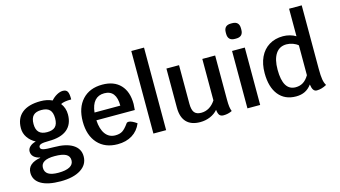

<svg xmlns="http://www.w3.org/2000/svg" viewBox="-104 -1185 3144 1777"><g transform="rotate(-15 1467.5 -296.5)"><path d="M578 -502Q507 -502 477 -485Q513 -438 513 -376Q513 -282 453.5 -233Q394 -184 279 -184Q225 -184 203 -176.5Q181 -169 181 -150Q181 -131 207.5 -124Q234 -117 309 -117Q426 -117 489.5 -77Q553 -37 553 36Q553 115 482.5 160Q412 205 289 205Q167 205 102 166.5Q37 128 37 57Q37 12 68.5 -16Q100 -44 161 -54V-57Q123 -65 102 -85.5Q81 -106 81 -136Q81 -162 102.5 -182Q124 -202 160 -211Q113 -236 86 -276Q59 -316 59 -364Q59 -459 120.5 -509.5Q182 -560 298 -560Q361 -560 410 -537Q434 -565 465 -582Q496 -599 523 -599Q555 -599 567 -577Q579 -555 578 -502ZM389 -372Q389 -428 364 -453.5Q339 -479 285 -479Q232 -479 207 -453Q182 -427 182 -372Q182 -319 207.5 -293Q233 -267 285 -267Q339 -267 364 -292Q389 -317 389 -372ZM161 42Q161 83 192.5 103Q224 123 289 123Q360 123 397.5 102.5Q435 82 435 42Q435 2 400.5 -16.5Q366 -35 293 -35Q161 -35 161 42Z M1121 -255H753Q758 -169 793 -122Q828 -75 888 -75Q929 -75 955.5 -91.5Q982 -108 1016 -156Q1022 -165 1037 -165Q1065 -165 1114 -130Q1086 -62 1027.5 -26Q969 10 888 10Q767 10 697.5 -66.5Q628 -143 628 -276Q628 -408 698 -484Q768 -560 890 -560Q1002 -560 1063.5 -495Q1125 -430 1125 -312Q1125 -295 1121 -255ZM1002 -329Q1002 -478 887 -478Q830 -478 796.5 -440.5Q763 -403 755 -329Z M1231 -791H1353V0H1231Z M1985 -14Q1947 5 1903 5Q1877 5 1864.5 -10Q1852 -25 1848 -62Q1819 -28 1774.5 -9Q1730 10 1678 10Q1592 10 1547.5 -37Q1503 -84 1503 -175V-550H1624V-182Q1624 -122 1644 -96.5Q1664 -71 1710 -71Q1751 -71 1786 -92Q1821 -113 1847 -153V-550H1970V-126Q1970 -85 1973.5 -59Q1977 -33 1985 -14Z M2132 -550H2254V0H2132ZM2120 -718V-731Q2120 -798 2187 -798H2199Q2266 -798 2266 -731V-718Q2266 -651 2199 -651H2187Q2120 -651 2120 -718Z M2891 -21Q2842 6 2796 6Q2776 6 2764 -10.5Q2752 -27 2747 -64Q2719 -26 2682.5 -8Q2646 10 2597 10Q2490 10 2430 -64.5Q2370 -139 2370 -273Q2370 -361 2400.5 -425.5Q2431 -490 2488 -525Q2545 -560 2622 -560Q2654 -560 2687 -551Q2720 -542 2743 -527V-791H2864V-181Q2864 -116 2870 -80.5Q2876 -45 2891 -21ZM2743 -154V-440Q2724 -457 2694 -468Q2664 -479 2633 -479Q2566 -479 2530 -425.5Q2494 -372 2494 -273Q2494 -73 2615 -73Q2656 -73 2687 -92.5Q2718 -112 2743 -154Z"/></g></svg>

Font: Krub SemiBold
Style: Regular
Weight: 600
Version: Version 1.000; ttfautohint (v1.6)